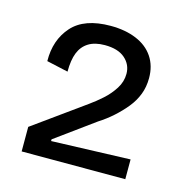

<svg xmlns="http://www.w3.org/2000/svg" viewBox="-71 -746 527 544"><g transform="rotate(15 192.5 -474.5)"><path d="M38 -270V-342L188 -450Q205 -462 223.5 -478.5Q242 -495 255 -515.5Q268 -536 268 -559Q268 -586 247.5 -604Q227 -622 188 -622Q159 -622 140.5 -610.5Q122 -599 113.5 -577.5Q105 -556 105 -522L42 -536Q41 -598 77 -638.5Q113 -679 190 -679Q233 -679 265.5 -665.5Q298 -652 315.5 -626Q333 -600 333 -564Q333 -538 324.5 -516Q316 -494 300.5 -475Q285 -456 266 -439Q247 -422 225 -408L111 -325V-320L342 -328V-270Z"/></g></svg>

Font: Bricolage Grotesque 24pt Light
Style: Regular
Weight: 300
Designer: Mathieu Triay
Foundry: Atelier Triay
Version: Version 1.001;gftools[0.9.33.dev8+g029e19f]